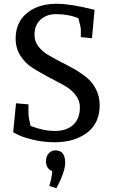

<svg xmlns="http://www.w3.org/2000/svg" viewBox="-20 -740 599 1019"><path d="M65 -192 131 -186V-138Q131 -120 142 -72Q210 -45 272 -45Q333 -45 368.5 -77.5Q404 -110 404 -170Q404 -208 378.5 -239Q353 -270 315.5 -289.5Q278 -309 233.5 -333Q189 -357 151.5 -380.5Q114 -404 88.5 -444Q63 -484 63 -535Q63 -622 123.5 -671Q184 -720 280 -720Q354 -720 482 -688L468 -537L409 -543V-587Q409 -593 396 -643Q345 -665 277 -665Q228 -665 195.5 -636Q163 -607 163 -554Q163 -522 182 -496Q201 -470 231.5 -451Q262 -432 299 -413.5Q336 -395 373 -374Q410 -353 440.5 -328Q471 -303 490 -265.5Q509 -228 509 -182Q509 -86 442 -35.5Q375 15 270 15Q210 15 155 1.5Q100 -12 75 -25L50 -38ZM224 116Q224 89 239 73.5Q254 58 274 58Q326 58 326 124Q326 148 314 182Q302 216 290 238L279 259L242 247Q257 194 257 168Q224 155 224 116Z"/></svg>

Font: Andada
Style: Regular
Weight: 400
Designer: Carolina Giovagnoli
Foundry: Carolina Giovagnoli
Version: Version 1.003